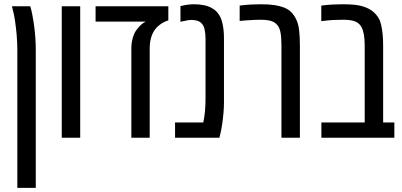

<svg xmlns="http://www.w3.org/2000/svg" viewBox="-20 -660 1925 920"><path d="M63 240.2V-422.4Q63 -457.5 59.8 -493.4Q56.6 -529.3 52.2 -558.8Q47.9 -588.4 43.5 -604Q42 -610.8 40.3 -616.9Q38.6 -623 37.1 -629.9H125Q127.9 -620.6 130.4 -610.4Q132.8 -600.1 134.8 -589.4Q140.1 -562 143.8 -533.9Q147.5 -505.9 149.4 -477.8Q151.4 -449.7 151.4 -422.4V240.2Z M275.9 0V-629.9H364.3V0Z M609.4 0V-428.2Q609.4 -455.6 616.5 -479.2Q623.5 -502.9 633.8 -516.1Q645.5 -531.7 655.5 -541Q665.5 -550.3 678.7 -556.6H438V-629.9H786.6V-562.5Q763.7 -554.7 747.8 -543Q731.9 -531.2 722.7 -518.6Q697.3 -483.9 697.3 -426.8V0Z M818.8 0V-73.2H954.1Q959.5 -98.1 962.2 -127Q964.8 -155.8 964.8 -188.5V-475.1Q964.8 -499 960.2 -519.8Q955.6 -540.5 942.4 -551.3Q933.6 -559.1 920.9 -561.8Q908.2 -564.5 897.5 -564.5Q888.7 -564.5 875.2 -562Q861.8 -559.6 844.7 -555.7V-630.9Q865.2 -635.7 880.9 -637.7Q896.5 -639.6 910.6 -639.6Q936 -639.6 958.5 -634.8Q981 -629.9 996.1 -620.6Q1013.7 -611.3 1026.1 -594.2Q1038.6 -577.1 1044.4 -554.2Q1048.3 -540 1050.8 -519.8Q1053.2 -499.5 1053.2 -475.1V-169.4Q1053.2 -143.1 1050.5 -115Q1047.9 -86.9 1044.2 -62.5Q1040.5 -38.1 1036.6 -22L1031.2 0Z M1328.6 0V-442.4Q1328.6 -482.4 1323.5 -507.3Q1318.4 -532.2 1303.7 -545.4Q1291 -557.1 1272.5 -561.3Q1253.9 -565.4 1230.5 -565.4Q1217.8 -565.4 1199 -564.7Q1180.2 -564 1161.1 -562.5Q1142.1 -561 1128.4 -559.6V-633.3Q1155.8 -636.7 1180.9 -638.2Q1206.1 -639.6 1227.5 -639.6Q1267.6 -639.6 1294.2 -635.7Q1320.8 -631.8 1342.3 -623.5Q1361.8 -615.2 1375 -602.3Q1388.2 -589.4 1397.9 -569.8Q1409.7 -547.4 1413.3 -515.4Q1417 -483.4 1417 -441.9V0Z M1520 0V-73.2H1727.5V-442.4Q1727.5 -500 1713.1 -528.3Q1698.7 -556.6 1662.6 -562.5Q1654.8 -564 1645.3 -564.7Q1635.7 -565.4 1627 -565.4Q1596.2 -565.4 1575 -564.2Q1553.7 -563 1519.5 -558.6V-633.3Q1546.9 -636.7 1572 -638.2Q1597.2 -639.6 1622.1 -639.6Q1658.7 -639.6 1682.9 -636.7Q1707 -633.8 1724.6 -627.4Q1749 -619.1 1766.1 -605.5Q1783.2 -591.8 1794.4 -572.8Q1801.8 -561 1806.6 -539.8Q1811.5 -518.6 1813.7 -493.2Q1815.9 -467.8 1815.9 -441.9V-73.2H1869.6V0Z"/></svg>

Font: Open Sans Condensed Medium
Style: Regular
Weight: 500
Width: 3
Designer: Monotype Design Team
Foundry: Monotype Imaging Inc.
Version: Version 3.000